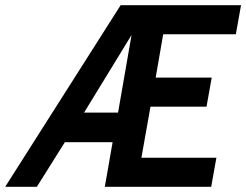

<svg xmlns="http://www.w3.org/2000/svg" viewBox="-75 -720 949 740"><path d="M739 0H329L359 -172H175L67 0H-55L390 -700H854L834 -588H554L525 -421H741L721 -309H505L470 -112H759ZM380 -286 432 -585 249 -286Z"/></svg>

Font: Cabin
Style: SemiBold Italic
Weight: 600
Designer: Pablo Impallari
Foundry: Pablo Impallari. www.impallari.com Igino Marini. www.ikern.com
Version: Version 1.005